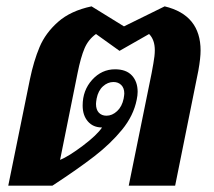

<svg xmlns="http://www.w3.org/2000/svg" viewBox="-20 -584 672 604"><path d="M74 -334Q86 -392 104.5 -436Q123 -480 162.5 -515Q202 -550 268 -564L370 -501L498 -564Q611 -537 611 -425Q611 -401 604 -362L531 0H385L457 -354Q458 -360 462.5 -384.5Q467 -409 467 -426Q467 -459 449 -477L356 -424L282 -477Q258 -460 246 -432Q234 -404 224 -354L169 -81Q196 -92 240.5 -125.5Q285 -159 301 -183Q273 -183 256.5 -202Q240 -221 240 -252Q240 -300 270 -333Q300 -366 342 -366Q377 -366 395 -346.5Q413 -327 413 -295Q413 -284 410 -270Q400 -220 364 -176Q328 -132 277 -92.5Q226 -53 145 0H6ZM369 -274Q371 -286 371 -290Q371 -307 361.5 -316.5Q352 -326 337 -326Q319 -326 304 -312.5Q289 -299 284 -274Q282 -262 282 -257Q282 -239 291 -229.5Q300 -220 315 -220Q333 -220 348.5 -234.5Q364 -249 369 -274Z"/></svg>

Font: Trirong
Style: Bold Italic
Weight: 700
Italic angle: -12°
Designer: Katatrad Team
Foundry: CadsonDemak
Version: Version 1.001